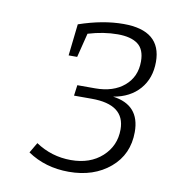

<svg xmlns="http://www.w3.org/2000/svg" viewBox="-58 -821 472 531"><g transform="rotate(10 178.5 -555.5)"><path d="M330 -481Q330 -418 284.5 -379.5Q239 -341 169 -341Q103 -341 53 -375L70 -404Q115 -374 169 -374Q223 -374 256.5 -404.5Q290 -435 290 -481Q290 -551 197 -551H147L151 -581H201Q252 -581 282.5 -607Q313 -633 313 -676Q313 -710 293.5 -724.5Q274 -739 237 -739Q197 -739 154 -726L137 -658H113L123 -747Q190 -770 248 -770Q354 -770 354 -682Q354 -636 327.5 -605.5Q301 -575 254 -567Q330 -557 330 -481Z"/></g></svg>

Font: Bitter Pro Light
Style: Italic
Weight: 300
Italic angle: -9°
Designer: Sol Matas, and Bitter project Authors
Foundry: Sol Matas
Version: Version 1.010